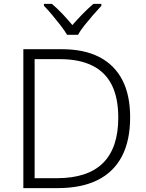

<svg xmlns="http://www.w3.org/2000/svg" viewBox="-20 -967 751 987"><path d="M649 -364Q649 -244 606.5 -163Q564 -82 481 -41Q398 0 277 0H100V-714H299Q412 -714 490 -674Q568 -634 608.5 -556.5Q649 -479 649 -364ZM588 -362Q588 -463 555 -529.5Q522 -596 455 -629.5Q388 -663 287 -663H158V-51H272Q431 -51 509.5 -129Q588 -207 588 -362ZM325 -788Q312 -810 291 -837Q270 -864 247.5 -891Q225 -918 206 -937V-947H247Q274 -924 301.5 -895Q329 -866 352 -838Q376 -866 404.5 -895Q433 -924 460 -947H501V-937Q483 -918 459.5 -891Q436 -864 414.5 -837Q393 -810 381 -788Z"/></svg>

Font: Noto Sans Armenian Light
Style: Regular
Weight: 300
Designer: Monotype Design Team
Foundry: Monotype Imaging Inc.
Version: Version 2.007